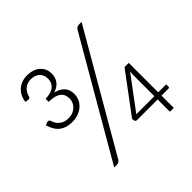

<svg xmlns="http://www.w3.org/2000/svg" viewBox="-173 -895 1078 1078"><g transform="rotate(-45 366.0 -356.0)"><path d="M202 -15.5Q196.5 -6.5 189.8 -3.2Q183 0 174.5 0H154.5L554.5 -690Q559.5 -698.5 565.8 -703Q572 -707.5 582 -707.5H603ZM62 -613Q69 -661 99.8 -686.5Q130.5 -712 176 -712Q197.5 -712 216.5 -705.8Q235.5 -699.5 249.5 -687.8Q263.5 -676 271.5 -659.2Q279.5 -642.5 279.5 -621Q279.5 -588 261.8 -566.2Q244 -544.5 214 -535.5Q250.5 -527 269.5 -505.8Q288.5 -484.5 288.5 -451.5Q288.5 -427.5 279.2 -408.2Q270 -389 253.8 -375.2Q237.5 -361.5 216.2 -354Q195 -346.5 171 -346.5Q141 -346.5 120.8 -354Q100.5 -361.5 86.8 -374.2Q73 -387 64.5 -403.8Q56 -420.5 50.5 -438.5L65.5 -445Q71.5 -447.5 77.8 -446.5Q84 -445.5 86.5 -439Q88 -435 91.8 -425Q95.5 -415 104.5 -404Q113.5 -393 129 -384.8Q144.5 -376.5 169.5 -376.5Q190 -376.5 205.2 -383.2Q220.5 -390 230.8 -400.5Q241 -411 246.2 -424Q251.5 -437 251.5 -449.5Q251.5 -466 246.5 -479Q241.5 -492 230 -501.2Q218.5 -510.5 200 -515.5Q181.5 -520.5 155 -520.5V-545Q200.5 -546 222.5 -564.8Q244.5 -583.5 244.5 -615Q244.5 -632 239 -644.5Q233.5 -657 223.8 -665.2Q214 -673.5 201.2 -677.5Q188.5 -681.5 174.5 -681.5Q143 -681.5 123.8 -664.2Q104.5 -647 97.5 -619.5Q95 -613 91.2 -611Q87.5 -609 80.5 -610ZM597 -123.5V-291Q597 -297.5 597.5 -304.5Q598 -311.5 599 -318.5L453.5 -123.5ZM691 -123.5V-105.5Q691 -97.5 682 -97.5H627.5V0H597V-97.5H434Q423 -97.5 421 -105.5L418 -121.5L594 -357.5H627.5V-123.5Z"/></g></svg>

Font: Lato 2
Style: Regular
Weight: 300
Designer: Lukasz Dziedzic with Adam Twardoch and Botio Nikoltchev
Foundry: tyPoland Lukasz Dziedzic
Version: Version 2.015; 2015-08-06; http://www.latofonts.com/